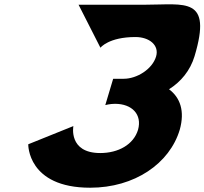

<svg xmlns="http://www.w3.org/2000/svg" viewBox="-20 -862 955 897"><path d="M449.2 -639C449.2 -639 487.1 -689 613 -689C677.1 -689 725 -651 709.2 -598C691.2 -538 618.8 -494 558.3 -494H508.7L471.9 -371C471.9 -371 493 -377 517.2 -377C597.1 -377 644.6 -327 625 -256C604.1 -186 531.9 -147 448.4 -147C298.4 -147 322.8 -273 322.8 -273L112 -188C112 -188 107.3 15 401.2 15C608.9 15 772.6 -98 819.8 -256C844.2 -343 822 -406 769.7 -445C825.2 -480 868.7 -532 889.1 -600C972.5 -879 844.2 -840 660.5 -840H347Z"/></svg>

Font: Hussar
Style: BdSuprExtOblThree
Weight: 700
Foundry: Cannot Into Space Fonts
Version: Version 2.00